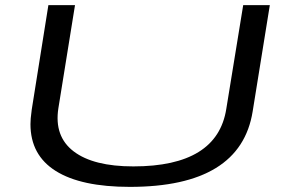

<svg xmlns="http://www.w3.org/2000/svg" viewBox="-20 -720 1107 750"><path d="M487 10Q297 10 198 -52Q99 -114 99 -235Q99 -245 100 -257.5Q101 -270 104 -292L169 -700H273L208 -297Q191 -187 268 -128.5Q345 -70 501 -70Q829 -70 864 -295L930 -700H1034L967 -285Q920 10 487 10Z"/></svg>

Font: Georama ExtraExtended
Style: Italic
Weight: 400
Width: 8
Italic angle: -9°
Designer: Jean-Baptiste Levee
Foundry: Production Type
Version: Version 1.000